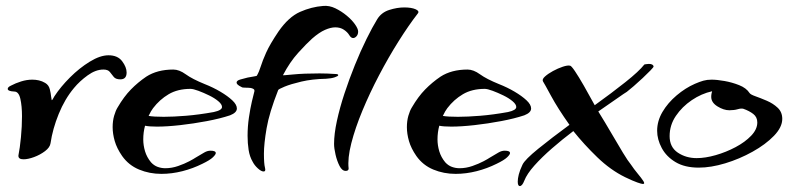

<svg xmlns="http://www.w3.org/2000/svg" viewBox="-20 -562 2680 646"><path d="M59 -26Q41 -26 42 -39Q47 -64 50.5 -100.5Q54 -137 54 -171Q54 -205 48.5 -229.5Q43 -254 28 -254Q6 -255 6 -263Q6 -269 17 -274Q32 -282 51 -288Q70 -294 89 -294Q100 -294 111 -291.5Q122 -289 132 -283Q144 -276 147.5 -262Q151 -248 152 -237Q154 -225 154 -225Q156 -225 158.5 -230Q161 -235 163 -238Q184 -270 215.5 -301.5Q247 -333 282 -354.5Q317 -376 345 -376Q376 -376 391 -356Q406 -336 406 -318Q406 -295 385 -295Q369 -295 362.5 -303.5Q356 -312 349.5 -320Q343 -328 328 -328Q302 -328 275 -308.5Q248 -289 229 -266Q198 -229 177.5 -178.5Q157 -128 150 -80Q148 -66 131.5 -53.5Q115 -41 94.5 -33.5Q74 -26 59 -26Z M523 23Q483 23 448 8.5Q413 -6 391 -37Q373 -63 366 -87.5Q359 -112 359 -134Q359 -155 364 -172.5Q369 -190 376 -201Q397 -237 420.5 -261Q444 -285 472 -304Q509 -328 563 -328Q583 -328 605 -312Q627 -296 669 -279Q697 -268 721.5 -253.5Q746 -239 761.5 -224.5Q777 -210 777 -197Q777 -183 754 -174Q721 -163 676 -154.5Q631 -146 586.5 -141Q542 -136 508 -136Q482 -136 468 -139Q462 -117 462 -93Q462 -73 468 -53Q474 -33 488 -16Q498 -5 510.5 -0.5Q523 4 536 4Q558 4 579.5 -3.5Q601 -11 617 -19.5Q633 -28 637 -31Q657 -43 667.5 -49Q678 -55 688 -55Q706 -55 706 -47Q706 -42 696 -32.5Q686 -23 661 -11Q629 5 593.5 14Q558 23 523 23ZM531 -169Q563 -169 606 -172.5Q649 -176 699 -185Q727 -191 727 -202Q727 -211 714.5 -221.5Q702 -232 683.5 -241Q665 -250 647.5 -256.5Q630 -263 621 -263Q578 -263 547.5 -245Q517 -227 495 -198Q488 -189 480 -172Q497 -169 531 -169Z M867 15Q859 15 847.5 4.5Q836 -6 830 -18Q820 -35 816.5 -57.5Q813 -80 813 -105Q813 -136 817.5 -166.5Q822 -197 827.5 -220.5Q833 -244 836 -255V-258Q836 -263 824 -266Q815 -267 805 -267Q795 -267 793 -269Q776 -277 776 -284Q776 -291 788.5 -294.5Q801 -298 813 -301Q818 -302 830 -304Q842 -306 844 -307Q852 -321 857.5 -339Q863 -357 875.5 -385Q888 -413 917 -456Q951 -505 989.5 -522Q1028 -539 1067 -542Q1088 -544 1108.5 -534Q1129 -524 1146.5 -509.5Q1164 -495 1174.5 -480Q1185 -465 1185 -456Q1185 -446 1179.5 -440Q1174 -434 1168 -434Q1161 -434 1155 -444Q1149 -454 1137 -462Q1125 -470 1108 -470Q1093 -470 1073.5 -461.5Q1054 -453 1030 -432Q1011 -415 983 -384Q955 -353 932 -309Q931 -308 966.5 -311.5Q1002 -315 1055 -315Q1068 -315 1081.5 -314.5Q1095 -314 1109 -313Q1118 -313 1118 -309Q1118 -306 1106.5 -302Q1095 -298 1077 -297Q1030 -296 994 -287.5Q958 -279 937.5 -270.5Q917 -262 916 -259Q886 -183 877 -130.5Q868 -78 868 -45Q868 -11 871.5 2Q875 15 867 15ZM1143 13Q1131 13 1122.5 -3.5Q1114 -20 1109 -41.5Q1104 -63 1104 -78Q1104 -111 1113.5 -155Q1123 -199 1139 -247.5Q1155 -296 1174 -343Q1193 -390 1213 -430.5Q1233 -471 1249 -497Q1263 -520 1289.5 -528.5Q1316 -537 1340 -537Q1364 -537 1378 -531Q1392 -525 1386 -517Q1355 -477 1321 -423Q1287 -369 1255.5 -309Q1224 -249 1199.5 -190Q1175 -131 1162 -80Q1149 -29 1153 5Q1153 13 1143 13Z M1513 23Q1473 23 1438 8.5Q1403 -6 1381 -37Q1363 -63 1356 -87.5Q1349 -112 1349 -134Q1349 -155 1354 -172.5Q1359 -190 1366 -201Q1387 -237 1410.5 -261Q1434 -285 1462 -304Q1499 -328 1553 -328Q1573 -328 1595 -312Q1617 -296 1659 -279Q1687 -268 1711.5 -253.5Q1736 -239 1751.5 -224.5Q1767 -210 1767 -197Q1767 -183 1744 -174Q1711 -163 1666 -154.5Q1621 -146 1576.5 -141Q1532 -136 1498 -136Q1472 -136 1458 -139Q1452 -117 1452 -93Q1452 -73 1458 -53Q1464 -33 1478 -16Q1488 -5 1500.5 -0.5Q1513 4 1526 4Q1548 4 1569.5 -3.5Q1591 -11 1607 -19.5Q1623 -28 1627 -31Q1647 -43 1657.5 -49Q1668 -55 1678 -55Q1696 -55 1696 -47Q1696 -42 1686 -32.5Q1676 -23 1651 -11Q1619 5 1583.5 14Q1548 23 1513 23ZM1521 -169Q1553 -169 1596 -172.5Q1639 -176 1689 -185Q1717 -191 1717 -202Q1717 -211 1704.5 -221.5Q1692 -232 1673.5 -241Q1655 -250 1637.5 -256.5Q1620 -263 1611 -263Q1568 -263 1537.5 -245Q1507 -227 1485 -198Q1478 -189 1470 -172Q1487 -169 1521 -169Z M1729 64Q1722 64 1722 49Q1722 39 1725.5 25Q1729 11 1738 -8Q1746 -25 1791 -61.5Q1836 -98 1896 -142Q1857 -197 1834 -239.5Q1811 -282 1807 -288Q1803 -295 1813.5 -304.5Q1824 -314 1840.5 -323Q1857 -332 1873.5 -337.5Q1890 -343 1898 -341Q1902 -341 1914.5 -322.5Q1927 -304 1944.5 -273.5Q1962 -243 1981 -208Q2038 -249 2084 -285.5Q2130 -322 2148 -345Q2148 -345 2153 -346Q2158 -347 2163 -347Q2178 -347 2179 -338Q2179 -336 2168.5 -325Q2158 -314 2142.5 -299.5Q2127 -285 2112 -272Q2097 -259 2089 -253Q2082 -249 2056.5 -231Q2031 -213 1993 -187Q2016 -150 2037.5 -113Q2059 -76 2076 -48Q2093 -20 2103 -8Q2113 7 2125.5 22Q2138 37 2144.5 47Q2151 57 2143 57Q2139 57 2124.5 52Q2110 47 2083 34Q2034 10 1989.5 -33Q1945 -76 1909 -121Q1872 -93 1837.5 -63Q1803 -33 1778 -5Q1753 23 1744 46Q1737 64 1729 64Z M2331 2Q2284 2 2253 -16.5Q2222 -35 2206.5 -64Q2191 -93 2191 -122Q2191 -155 2209 -185.5Q2227 -216 2256.5 -241Q2286 -266 2318 -280Q2334 -287 2346.5 -290.5Q2359 -294 2374 -294Q2392 -294 2417.5 -289.5Q2443 -285 2467 -275.5Q2491 -266 2502 -249Q2505 -244 2522 -238Q2539 -232 2560 -223Q2581 -214 2596.5 -199.5Q2612 -185 2612 -162Q2612 -134 2584 -105Q2556 -76 2512 -51.5Q2468 -27 2420 -12.5Q2372 2 2331 2ZM2324 -30Q2353 -30 2388 -40Q2423 -50 2455 -67Q2487 -84 2507.5 -105.5Q2528 -127 2528 -150Q2528 -168 2514.5 -178.5Q2501 -189 2481 -196Q2474 -198 2462 -194.5Q2450 -191 2434 -191Q2415 -191 2394 -204Q2373 -217 2373 -236Q2373 -242 2374 -247Q2375 -252 2376 -255Q2340 -247 2307.5 -225Q2275 -203 2254 -172Q2233 -141 2233 -104Q2233 -67 2260.5 -48.5Q2288 -30 2324 -30Z"/></svg>

Font: Grechen Fuemen
Style: Regular
Weight: 400
Designer: Robert E. Leuschke
Foundry: Robert E. Leuschke
Version: Version 1.010; ttfautohint (v1.8.3)